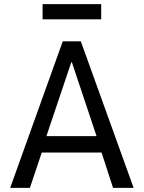

<svg xmlns="http://www.w3.org/2000/svg" viewBox="-20 -904 691 924"><path d="M29 0 282 -705H369L623 0H524L459 -200L498 -170H152L191 -200L124 0ZM323 -604 197 -230 182 -249H468L451 -230L326 -604ZM185 -811V-884H467V-811Z"/></svg>

Font: Nunito Sans 7pt Condensed Medium
Style: Regular
Weight: 500
Width: 3
Designer: Vernon Adams
Foundry: Vernon Adams
Version: Version 3.101;gftools[0.9.27]